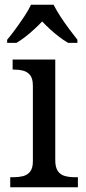

<svg xmlns="http://www.w3.org/2000/svg" viewBox="-20 -786 360 806"><path d="M23 0V-42H36Q58 -42 76.5 -46.5Q95 -51 106.5 -65.5Q118 -80 118 -109V-426Q118 -456 106.5 -470.5Q95 -485 76.5 -489.5Q58 -494 36 -494H33V-536H212V-114Q212 -83 223 -67.5Q234 -52 253 -47Q272 -42 294 -42H307V0ZM10 -619Q26 -638 45 -664Q64 -690 82 -717Q100 -744 110 -766H205Q216 -744 233.5 -717Q251 -690 270.5 -664Q290 -638 305 -619V-606H266Q247 -617 227.5 -632Q208 -647 190 -663.5Q172 -680 157 -696Q142 -680 124 -663.5Q106 -647 87 -632Q68 -617 49 -606H10Z"/></svg>

Font: Noto Serif Gurmukhi
Style: Regular
Weight: 400
Designer: Vaibhav Singh and the Monotype Design Team
Foundry: Monotype Imaging Inc.
Version: Version 2.003